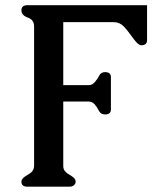

<svg xmlns="http://www.w3.org/2000/svg" viewBox="-20 -696 590 726"><path d="M82.5 9.8Q61 9.8 61 -9.8Q61 -19.5 76.2 -29.8Q83.5 -34.2 92 -39.6Q100.6 -44.9 105 -53.2Q108.9 -60.1 108.9 -69.3V-596.7Q108.9 -621.1 85 -629.6Q61 -638.2 61 -656.7Q61 -676.3 83.5 -676.3H536.1V-544.4Q536.1 -524.9 514.2 -524.9Q502.9 -524.9 485.8 -548.3Q462.9 -580.6 447.5 -596.4Q432.1 -612.3 409.7 -612.3H219.2V-374H315.9Q329.6 -374 340.3 -387.7Q348.6 -397 355.2 -410.2Q361.8 -423.3 377.4 -423.3Q399.4 -423.3 399.4 -403.8V-282.7Q399.4 -263.2 377.4 -263.2Q360.8 -263.2 353.5 -277.8Q346.2 -292.5 336.9 -302.7Q327.6 -312 315.9 -312H219.2V-69.3Q219.2 -58.1 224.1 -50.8Q229 -43.9 236.1 -39.3Q243.2 -34.7 250.5 -30.3Q266.1 -20.5 266.1 -9.8Q266.1 -6.3 265.1 -2.9Q258.8 9.8 244.1 9.8Z"/></svg>

Font: Caudex
Style: Bold
Weight: 700
Version: Version 1.01